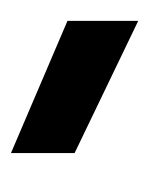

<svg xmlns="http://www.w3.org/2000/svg" viewBox="19 -889 272 350"><g transform="rotate(90 155.0 -714.0)"><path d="M259 -598 18 -701V-830L259 -714Z"/></g></svg>

Font: Ulagadi Sans
Style: Bold
Weight: 700
Designer: Ninad Kale (Devanagari), Jonny Pinhorn (Latin)
Foundry: Indian Type Foundry
Version: Version 3.01;March 29, 2020;FontCreator 12.0.0.2522 64-bit; 